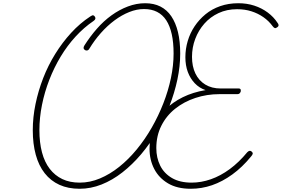

<svg xmlns="http://www.w3.org/2000/svg" viewBox="-20 -1150 1745 1189"><path d="M473 19Q402 19 348 -5.5Q294 -30 257 -77Q220 -124 201.5 -191.5Q183 -259 183 -344Q183 -424 200 -506Q217 -588 247.5 -666.5Q278 -745 322 -816Q366 -887 420.5 -946.5Q475 -1006 539 -1048Q552 -1057 558 -1055Q564 -1053 568 -1046Q572 -1040 570.5 -1033.5Q569 -1027 559 -1020Q500 -980 448.5 -924Q397 -868 356 -800Q315 -732 285.5 -656Q256 -580 240 -500.5Q224 -421 224 -344Q224 -267 240 -206.5Q256 -146 288 -104.5Q320 -63 366 -41Q412 -19 474 -19Q537 -19 599 -45Q661 -71 718.5 -117Q776 -163 827 -225Q878 -287 919.5 -359.5Q961 -432 991.5 -510Q1022 -588 1038.5 -666.5Q1055 -745 1055 -818Q1055 -887 1043.5 -938.5Q1032 -990 1009.5 -1024.5Q987 -1059 952.5 -1076.5Q918 -1094 872 -1094Q827 -1094 780.5 -1075.5Q734 -1057 689.5 -1024Q645 -991 605 -946Q565 -901 533 -848Q528 -839 519.5 -837.5Q511 -836 505 -841Q498 -846 497.5 -852.5Q497 -859 503 -869Q538 -924 580 -972Q622 -1020 670.5 -1055Q719 -1090 772 -1110Q825 -1130 879 -1130Q933 -1130 973.5 -1109.5Q1014 -1089 1041 -1049Q1068 -1009 1082 -951.5Q1096 -894 1096 -818Q1096 -740 1078.5 -657.5Q1061 -575 1029 -493Q997 -411 953 -335.5Q909 -260 854.5 -195.5Q800 -131 738 -82.5Q676 -34 609 -7.5Q542 19 473 19ZM1161 19Q1077 19 1020.5 -14.5Q964 -48 935 -104Q906 -160 906 -229Q906 -303 931 -363.5Q956 -424 1002.5 -470.5Q1049 -517 1112 -548Q1175 -579 1253 -592Q1214 -605 1186 -634.5Q1158 -664 1143 -704.5Q1128 -745 1128 -796Q1128 -847 1142.5 -896Q1157 -945 1185 -987Q1213 -1029 1252.5 -1061.5Q1292 -1094 1343.5 -1112Q1395 -1130 1456 -1130Q1509 -1130 1555 -1115Q1601 -1100 1638 -1072.5Q1675 -1045 1699 -1008Q1705 -1001 1705 -993.5Q1705 -986 1695 -980Q1687 -974 1681 -976.5Q1675 -979 1669 -987Q1645 -1020 1611.5 -1043.5Q1578 -1067 1537 -1080Q1496 -1093 1448 -1093Q1385 -1093 1333.5 -1069Q1282 -1045 1245.5 -1003.5Q1209 -962 1189 -909Q1169 -856 1169 -798Q1169 -739 1190 -695Q1211 -651 1251 -626.5Q1291 -602 1347 -602H1459Q1467 -602 1469.5 -597.5Q1472 -593 1471 -584Q1468 -575 1463 -571Q1458 -567 1450 -567H1339Q1261 -567 1190 -543.5Q1119 -520 1064.5 -476.5Q1010 -433 979 -371Q948 -309 948 -233Q948 -173 972 -124.5Q996 -76 1045 -47.5Q1094 -19 1167 -19Q1226 -19 1286 -40Q1346 -61 1403 -103Q1460 -145 1511 -207Q1519 -215 1525.5 -216Q1532 -217 1539 -211Q1546 -205 1545 -198Q1544 -191 1534 -180Q1480 -114 1418.5 -69.5Q1357 -25 1293 -3Q1229 19 1161 19Z"/></svg>

Font: Playwrite CU Thin
Style: Regular
Weight: 250
Designer: Veronika Burian, José Scaglione
Foundry: TypeTogether
Version: Version 1.002